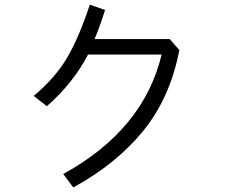

<svg xmlns="http://www.w3.org/2000/svg" viewBox="-20 -781 1040 838"><path d="M127 -362.3Q220.7 -440.4 272.5 -528.3Q324.2 -616.2 372.1 -760.7Q394.5 -752.9 438.5 -737.3Q415 -662.1 392.6 -610.4Q502 -610.4 720.7 -610.4Q731.4 -598.6 762.7 -562.5Q722.7 -353.5 604.5 -209Q486.3 -64.5 299.8 37.1Q285.2 17.6 255.9 -21.5Q606.4 -213.9 685.5 -543Q578.1 -543 364.3 -543Q299.8 -418.9 184.6 -317.4Q165 -332 127 -362.3Z"/></svg>

Font: Gothic A1
Style: Regular
Weight: 400
Designer: HanYang I&C Co.,Ltd.
Version: Version 2.50